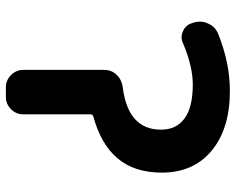

<svg xmlns="http://www.w3.org/2000/svg" viewBox="-93 -711 783 637"><g transform="rotate(90 298.5 -392.5)"><path d="M281.2 -763.7Q407.2 -763.7 480 -703.1Q552.7 -642.6 552.7 -538.1Q552.7 -446.3 504.9 -390.6Q459 -335.9 366.2 -310.5Q359.4 -308.6 359.4 -300.8V-78.1Q359.4 -54.7 342.3 -37.6Q325.2 -20.5 301.8 -20.5H269.5Q246.1 -20.5 229 -37.6Q211.9 -54.7 211.9 -78.1V-347.7Q211.9 -371.1 228.5 -388.2Q245.1 -405.3 269.5 -408.2Q410.2 -425.8 410.2 -535.2Q410.2 -585.9 373 -613.3Q335.9 -640.6 260.7 -640.6Q200.2 -640.6 124 -608.4Q114.3 -603.5 103.5 -603.5Q92.8 -603.5 83 -608.4Q62.5 -617.2 56.6 -638.7L54.7 -644.5Q51.8 -654.3 51.8 -664.1Q51.8 -678.7 58.6 -692.4Q68.4 -714.8 91.8 -724.6Q188.5 -763.7 281.2 -763.7Z"/></g></svg>

Font: Gen Jyuu Gothic Bold
Style: Bold
Weight: 700
Designer: [Source Han Sans]
Ryoko NISHIZUKA  (kana & ideographs); Paul D. Hunt (Latin, Greek & Cyrillic); Wenlong ZHANG  (bopomofo
Version: Version 1.002.20150607